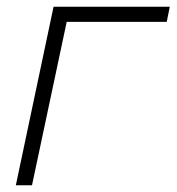

<svg xmlns="http://www.w3.org/2000/svg" viewBox="-20 -550 524 570"><path d="M27 0H75L178 -485H475L484 -530H139Z"/></svg>

Font: Geist ExtraLight
Style: Italic
Weight: 200
Italic angle: -12°
Designer: Basement.studio, Andrés Briganti, Mateo Zaragoza
Foundry: Basement.studio, Vercel, Andrés Briganti, Guido Ferreyra, Mateo Zaragoza
Version: Version 1.500